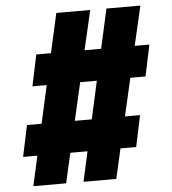

<svg xmlns="http://www.w3.org/2000/svg" viewBox="-55 -842 800 892"><g transform="rotate(-5 345.0 -396.0)"><path d="M199.7 -608.4 240.7 -792.5H398.9L356.4 -608.4H433.6L474.6 -792.5H632.8L590.3 -608.4H658.7L627.9 -462.4H557.1L516.6 -285.6H586.9L556.2 -139.6H482.9L451.2 0H298.3L329.1 -139.6H249L217.3 0H64.5L95.2 -139.6H28.8L59.6 -285.6H127.9L167 -462.4H100.6L131.3 -608.4ZM282.7 -285.6H361.8L400.9 -462.4H323.2Z"/></g></svg>

Font: Bevan
Style: Regular
Weight: 400
Foundry: vernon adams
Version: Version 1.000